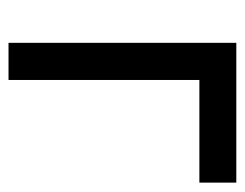

<svg xmlns="http://www.w3.org/2000/svg" viewBox="-81 -481 564 442"><g transform="rotate(90 201.0 -260.0)"><path d="M400.4 -437H164.1V2.4H78.6V-522H400.4Z"/></g></svg>

Font: Proletarsk
Style: Regular
Weight: 400
Designer: Peter Wiegel, original typeface by Carl Albert Fahrenwaldt 1901
Foundry: Peter Wiegel
Version: Version 1.000 2010 initial release